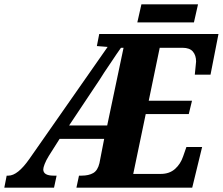

<svg xmlns="http://www.w3.org/2000/svg" viewBox="-53 -872 1035 892"><path d="M-22 -56H-14Q29 -56 83 -133L447 -654L397 -658L408 -714H962L925 -525H852Q858 -579 858 -586Q858 -615 843 -632.5Q828 -650 795 -650H689L638 -404H839L824 -342H624L566 -64H694Q734 -64 760 -87Q786 -110 798 -146L813 -189H886L840 0H302L314 -56H326Q359 -56 380 -68Q401 -80 409 -114L431 -227H224L174 -148Q161 -127 154.5 -110Q148 -93 148 -85Q148 -56 196 -56H210L198 0H-33ZM445 -289 521 -650H509Q489 -622 466 -587Q443 -552 431 -535Q410 -501 386 -466L268 -289ZM604 -852H867L848 -768H585Z"/></svg>

Font: Noto Serif NarrowExtraBold
Style: Italic
Weight: 800
Width: 4
Italic angle: -12°
Designer: Monotype Design Team
Foundry: Monotype Imaging Inc.
Version: Version 1.001